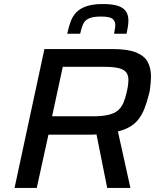

<svg xmlns="http://www.w3.org/2000/svg" viewBox="-20 -931 782 951"><path d="M52 0 200 -688H538Q613 -688 654.5 -671Q696 -654 712 -623.5Q728 -593 728 -551Q728 -538 726.5 -522.5Q725 -507 723 -490.5Q721 -474 716 -458Q707 -423 696 -394.5Q685 -366 668.5 -343.5Q652 -321 626.5 -305Q601 -289 564 -280L626 0H511L458 -265Q447 -264 434.5 -264Q422 -264 408 -264H220L162 0ZM238 -355H439Q486 -355 516 -362Q546 -369 563.5 -383.5Q581 -398 591 -421Q601 -444 608 -476Q612 -493 614 -508.5Q616 -524 616 -536Q616 -557 606 -571.5Q596 -586 570 -593Q544 -600 497 -600H291ZM313 -764Q320 -796 329.5 -823Q339 -850 357.5 -869.5Q376 -889 408 -900Q440 -911 489 -911Q540 -911 567 -901Q594 -891 605 -873Q616 -855 616 -830Q616 -815 613.5 -799Q611 -783 607 -764H545Q547 -777 549 -787.5Q551 -798 551 -807Q551 -827 537 -838Q523 -849 480 -849Q439 -849 419 -839Q399 -829 391 -810Q383 -791 377 -764Z"/></svg>

Font: Saira SemiExpanded Medium
Style: Italic
Weight: 500
Width: 6
Italic angle: -12°
Designer: Hector Gatti with collaboration of the Omnibus-Type team
Foundry: Omnibus-Type
Version: Version 1.101